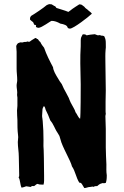

<svg xmlns="http://www.w3.org/2000/svg" viewBox="-20 -908 607 942"><path d="M61.5 -654.3V-571.3C61.5 -551.8 64.5 -534.2 64.5 -514.6C64.5 -505.9 61.5 -497.1 61.5 -488.3C61.5 -475.6 64.5 -464.8 64.5 -453.1C64.5 -448.2 62.5 -445.3 65.4 -429.7V-388.7C65.4 -380.9 63.5 -373 63.5 -366.2C63.5 -349.6 64.5 -334 65.4 -319.3C65.4 -294.9 65.4 -269.5 68.4 -246.1C68.4 -243.2 69.3 -239.3 69.3 -235.4C69.3 -226.6 67.4 -218.8 67.4 -210.9C67.4 -186.5 72.3 -163.1 72.3 -138.7C72.3 -108.4 74.2 -79.1 74.2 -48.8C74.2 -42 74.2 -43 71.3 -38.1C80.1 -23.4 78.1 -2 85.9 12.7C93.8 11.7 100.6 8.8 108.4 5.9C111.3 5.9 116.2 6.8 121.1 7.8C125 7.8 127.9 9.8 131.8 8.8C135.7 5.9 132.8 3.9 147.5 4.9C154.3 1 157.2 -4.9 165 -5.9C171.9 -2.9 173.8 -2 193.4 -2C195.3 -7.8 196.3 -14.6 196.3 -21.5V-44.9C196.3 -75.2 195.3 -101.6 195.3 -131.8C194.3 -144.5 195.3 -159.2 194.3 -171.9C193.4 -184.6 192.4 -195.3 193.4 -219.7C193.4 -251 192.4 -283.2 189.5 -314.5C189.5 -322.3 186.5 -331.1 186.5 -339.8C186.5 -347.7 187.5 -356.4 188.5 -372.1C188.5 -375 190.4 -379.9 195.3 -387.7C202.1 -382.8 201.2 -376 204.1 -369.1C207 -361.3 212.9 -352.5 215.8 -344.7C218.8 -335.9 222.7 -326.2 226.6 -317.4C231.4 -310.5 236.3 -305.7 239.3 -298.8C248 -284.2 252.9 -269.5 262.7 -255.9C265.6 -252 268.6 -246.1 271.5 -241.2C275.4 -230.5 277.3 -219.7 281.2 -209C290 -185.5 300.8 -165 311.5 -142.6C315.4 -136.7 332 -99.6 333 -91.8C349.6 -68.4 352.5 -38.1 369.1 -11.7C380.9 -12.7 382.8 -2 393.6 14.6C405.3 14.6 407.2 9.8 425.8 8.8C429.7 8.8 432.6 5.9 439.5 8.8C443.4 4.9 452.1 4.9 457 4.9C463.9 0 464.8 -4.9 483.4 -9.8C487.3 -9.8 488.3 -7.8 499 -10.7C502 -19.5 503.9 -27.3 503.9 -47.9C501 -66.4 502 -83 502 -101.6C501 -128.9 499 -157.2 499 -184.6C499 -214.8 499 -245.1 499 -275.4C499 -295.9 497.1 -318.4 497.1 -338.9C497.1 -340.8 498 -344.7 499 -349.6C498 -356.4 498 -359.4 498 -364.3C498 -379.9 498 -394.5 498 -410.2C498 -428.7 499 -445.3 499 -463.9C499 -509.8 497.1 -556.6 497.1 -602.5C497.1 -623 496.1 -641.6 498 -662.1C499 -670.9 500 -676.8 499 -696.3C499 -709 498 -717.8 491.2 -730.5C488.3 -732.4 482.4 -733.4 475.6 -733.4C471.7 -736.3 466.8 -736.3 460.9 -734.4C454.1 -737.3 450.2 -737.3 445.3 -740.2C438.5 -740.2 409.2 -736.3 405.3 -734.4C400.4 -739.3 394.5 -740.2 385.7 -739.3C382.8 -732.4 377.9 -726.6 377 -719.7C375 -707 377 -695.3 376 -680.7C374 -653.3 374 -625 374 -597.7C374 -563.5 376 -529.3 376 -494.1C376 -470.7 376 -338.9 373 -325.2C362.3 -333 359.4 -346.7 350.6 -357.4C346.7 -372.1 338.9 -380.9 327.1 -404.3C323.2 -412.1 320.3 -419.9 317.4 -427.7C308.6 -443.4 301.8 -459 293 -473.6C289.1 -480.5 287.1 -488.3 283.2 -495.1C280.3 -500 276.4 -503.9 273.4 -508.8C264.6 -523.4 248 -548.8 243.2 -564.5C242.2 -567.4 240.2 -574.2 240.2 -578.1C223.6 -609.4 208 -639.6 196.3 -673.8C189.5 -681.6 182.6 -691.4 177.7 -702.1C172.9 -705.1 168.9 -710.9 166 -715.8C159.2 -715.8 160.2 -721.7 153.3 -721.7C149.4 -718.8 150.4 -719.7 135.7 -710.9C130.9 -708 128.9 -706.1 125 -703.1C121.1 -704.1 116.2 -702.1 113.3 -705.1C111.3 -702.1 106.4 -701.2 97.7 -702.1C92.8 -699.2 85.9 -699.2 79.1 -700.2C74.2 -696.3 67.4 -701.2 59.6 -682.6C59.6 -671.9 61.5 -663.1 61.5 -654.3ZM137.7 -802.7C144.5 -799.8 144.5 -793.9 147.5 -787.1C150.4 -786.1 160.2 -786.1 156.2 -778.3C156.2 -773.4 166 -771.5 168.9 -771.5C184.6 -771.5 228.5 -805.7 233.4 -805.7C248 -805.7 262.7 -799.8 274.4 -793C279.3 -790 282.2 -793 300.8 -785.2C303.7 -782.2 308.6 -783.2 312.5 -771.5C315.4 -768.6 318.4 -767.6 323.2 -767.6C340.8 -767.6 416 -826.2 430.7 -840.8C427.7 -845.7 424.8 -847.7 409.2 -860.4C409.2 -863.3 407.2 -860.4 396.5 -871.1C396.5 -873 391.6 -877 381.8 -883.8C377.9 -886.7 373 -885.7 369.1 -886.7C357.4 -878.9 345.7 -872.1 335 -864.3C328.1 -859.4 322.3 -853.5 315.4 -849.6C296.9 -857.4 276.4 -862.3 256.8 -869.1C253.9 -873 252.9 -875 250 -877.9C247.1 -877.9 248 -877.9 233.4 -886.7C229.5 -886.7 225.6 -887.7 221.7 -887.7C219.7 -887.7 215.8 -885.7 209 -882.8C193.4 -869.1 151.4 -840.8 132.8 -830.1C131.8 -826.2 127 -828.1 127 -812.5C127.9 -810.5 131.8 -807.6 137.7 -802.7Z"/></svg>

Font: Caesar Dressing Cyrillic
Style: Regular
Weight: 400
Designer: Dathan Boardman
Foundry: Open Window
Version: Version 1.00;July 2, 2020;FontCreator 13.0.0.2642 64-bit